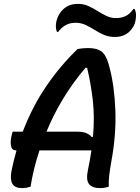

<svg xmlns="http://www.w3.org/2000/svg" viewBox="-20 -957 719 987"><path d="M137 3Q127 6 116 8Q105 10 94 10Q57 10 44 -11.5Q31 -33 39 -78Q50 -132 65 -184H63Q41 -184 36.5 -207Q32 -230 40 -261L45 -280H97Q147 -411 220 -517Q293 -623 379 -705Q391 -707 403.5 -708.5Q416 -710 429 -710Q486 -710 508.5 -686.5Q531 -663 543 -610Q568 -517 573 -391Q578 -265 552 -125Q545 -86 541.5 -55.5Q538 -25 539 3Q529 6 518.5 8Q508 10 494 10Q455 10 438 -10.5Q421 -31 432 -83Q443 -135 450 -184H183Q167 -136 155.5 -89Q144 -42 137 3ZM380 -280Q406 -280 423 -273Q440 -266 451 -253H458Q467 -356 457 -442Q447 -528 428 -608L420 -609Q355 -533 304.5 -449.5Q254 -366 219 -280ZM576 -864Q603 -864 625 -874Q647 -884 666 -911H672Q676 -903 678 -893Q680 -883 679 -871Q678 -852 673 -837Q668 -822 657 -808Q627 -767 570 -767Q539 -767 514 -778Q489 -789 466 -803.5Q443 -818 419.5 -829Q396 -840 367 -840Q314 -840 279 -793H273Q265 -810 268 -837Q270 -851 275 -864Q280 -877 287 -888Q302 -911 325 -924Q348 -937 381 -937Q410 -937 434.5 -926Q459 -915 481.5 -900.5Q504 -886 527.5 -875Q551 -864 576 -864Z"/></svg>

Font: Recursive Sn Csl St Med
Style: Italic
Weight: 500
Italic angle: -15°
Version: Version 1.079;hotconv 1.0.112;makeotfexe 2.5.65598; ttfautoh